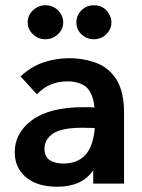

<svg xmlns="http://www.w3.org/2000/svg" viewBox="-20 -697 540 729"><path d="M198 12Q121 12 78.5 -24Q36 -60 36 -119Q36 -193 102.5 -241.5Q169 -290 296 -290Q303 -290 314.5 -290Q326 -290 339 -289Q332 -347 306 -367.5Q280 -388 236 -388Q204 -388 176 -377.5Q148 -367 120 -339L58 -407Q98 -444 145 -460Q192 -476 241 -476Q299 -476 347 -457.5Q395 -439 423 -393.5Q451 -348 451 -268V0H334V-50Q308 -15 274 -1.5Q240 12 198 12ZM149 -133Q149 -101 169.5 -88.5Q190 -76 220 -76Q274 -76 304 -108.5Q334 -141 340 -211Q327 -211 315 -211.5Q303 -212 294 -212Q214 -212 181.5 -190Q149 -168 149 -133ZM152 -548Q125 -548 105 -567Q85 -586 85 -612Q85 -638 105 -657.5Q125 -677 152 -677Q182 -677 201 -657Q220 -637 220 -612Q220 -586 200 -567Q180 -548 152 -548ZM336 -548Q309 -548 289.5 -566.5Q270 -585 270 -612Q270 -639 289.5 -658Q309 -677 336 -677Q367 -677 385 -656.5Q403 -636 403 -612Q403 -586 383.5 -567Q364 -548 336 -548Z"/></svg>

Font: Ligconsolata
Style: Bold
Weight: 700
Monospace: yes
Designer: Raph Levien, Cyreal, Brenton Simpson
Foundry: Raph Levien, Cyreal, Google
Version: Version 3.001; ttfautohint (v1.8.2.53-6de2)